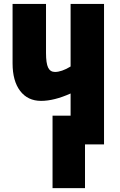

<svg xmlns="http://www.w3.org/2000/svg" viewBox="-20 -734 608 976"><path d="M508.8 0H412.1V222.2H247.1V-146H338.9V-258.8Q254.9 -221.2 189 -221.2Q121.1 -221.2 82.5 -271.7Q43.9 -322.3 43.9 -412.1V-713.9H213.9V-464.8Q213.9 -412.6 224.6 -390.4Q235.4 -368.2 259.8 -368.2Q275.4 -368.2 295.7 -375Q315.9 -381.8 338.9 -396V-713.9H508.8Z"/></svg>

Font: Open Sans Condensed ExtraBold
Style: Regular
Weight: 800
Width: 3
Designer: Monotype Design Team
Foundry: Monotype Imaging Inc.
Version: Version 3.000; ttfautohint (v1.8.4)